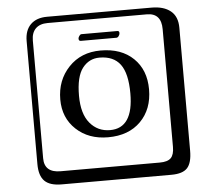

<svg xmlns="http://www.w3.org/2000/svg" viewBox="-62 -822 1223 1102"><g transform="rotate(-5 550.0 -271.0)"><path d="M634.8 -599.1H430.2Q418 -599.1 418 -612.8Q418 -619.6 424.1 -628.4Q430.2 -637.2 437 -637.2H644Q655.3 -637.2 654.8 -624Q654.8 -616.2 648.7 -607.7Q642.6 -599.1 634.8 -599.1ZM527.8 -494.1Q467.8 -494.1 429.9 -445.1Q392.1 -396 392.1 -286.1Q392.1 -182.1 437 -128.2Q481.9 -74.2 553.2 -74.2Q687 -74.2 687 -273.9Q687 -389.2 647.9 -441.7Q608.9 -494.1 527.8 -494.1ZM795.9 -288.1Q795.9 -174.3 726.6 -104.2Q657.2 -34.2 538.1 -34.2Q426.3 -34.2 354.7 -101.1Q283.2 -168 283.2 -273.9Q283.2 -384.8 354 -459.5Q424.8 -534.2 538.1 -534.2Q657.2 -534.2 726.6 -467Q795.9 -399.9 795.9 -288.1ZM249 -717.8Q204.1 -717.8 179.9 -693.8Q155.8 -669.9 155.8 -625V53.2Q155.8 136.2 249 136.2H820.8Q865.7 136.2 884.8 117.2Q903.8 98.1 903.8 53.2V-625Q903.8 -717.8 820.8 -717.8ZM1000 84Q1000 152.8 973.4 182.4Q946.8 211.9 880.9 211.9H249Q181.2 211.9 150.6 181.4Q120.1 150.9 120.1 84V-625Q120.1 -687 154.1 -720.5Q188 -753.9 249 -753.9H851.1Q920.9 -753.9 960.4 -721.9Q1000 -689.9 1000 -625Z"/></g></svg>

Font: Linux Biolinum Keyboard O
Style: Regular
Weight: 700
Designer: Philipp H. Poll
Foundry: Philipp H. Poll
Version: Version 0.6.1